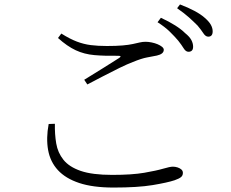

<svg xmlns="http://www.w3.org/2000/svg" viewBox="-20 -833 1040 864"><path d="M828 -600Q816 -600 806.5 -615.5Q797 -631 782 -650Q766 -669 744 -690.5Q722 -712 689 -733L704 -753Q741 -736 768.5 -718.5Q796 -701 813 -684Q833 -668 841 -653Q849 -638 849 -623Q849 -611 843.5 -605.5Q838 -600 828 -600ZM491 11Q398 11 336.5 -9.5Q275 -30 240.5 -67.5Q206 -105 196.5 -158Q187 -211 199 -275L227 -276Q226 -229 233 -187.5Q240 -146 265.5 -114Q291 -82 343 -64Q395 -46 485 -46Q574 -46 629 -55.5Q684 -65 714.5 -74Q745 -83 758 -83Q769 -83 779.5 -79.5Q790 -76 796.5 -70Q803 -64 803 -55Q803 -43 794.5 -36Q786 -29 766 -22Q733 -11 666.5 0Q600 11 491 11ZM359 -474Q399 -499 443 -526Q487 -553 516 -572Q531 -582 511 -582Q451 -581 405 -585Q359 -589 320.5 -607Q282 -625 241 -662L256 -682Q294 -658 325.5 -646Q357 -634 389 -630Q421 -626 461 -626Q503 -626 531.5 -628.5Q560 -631 578 -635Q596 -639 609 -642Q622 -645 635 -645Q648 -645 662.5 -642Q677 -639 689 -634Q701 -629 709 -622.5Q717 -616 717 -609Q717 -590 686 -583Q666 -579 641.5 -574.5Q617 -570 578 -554Q554 -545 518 -527.5Q482 -510 444 -490Q406 -470 373 -453ZM917 -668Q905 -668 895 -683.5Q885 -699 869 -718Q851 -736 830.5 -754.5Q810 -773 777 -796L790 -813Q827 -799 855 -784Q883 -769 900 -754Q920 -737 928.5 -722Q937 -707 937 -692Q937 -680 932 -674Q927 -668 917 -668Z"/></svg>

Font: Noto Serif JP ExtraLight Light
Style: Regular
Weight: 300
Version: Version 2.003-H1;hotconv 1.1.1;makeotfexe 2.6.0